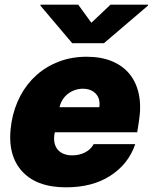

<svg xmlns="http://www.w3.org/2000/svg" viewBox="-20 -797 658 827"><path d="M29.8 -271.3Q40.5 -333.1 68 -384.8Q95.5 -436.4 137.4 -473.7Q179.3 -511 234 -531.8Q288.7 -552.6 353.7 -552.6Q415.5 -552.6 462.4 -533.2Q509.2 -513.8 538.5 -477.6Q567.8 -441.4 578.3 -389.6Q588.8 -337.7 578.1 -272.7L571 -227.3H216.3L214.5 -218.8Q211.3 -199.2 214.7 -182.5Q218 -165.8 227.8 -153.6Q237.6 -141.3 253.6 -134.6Q269.5 -127.8 291.2 -127.8Q321 -127.8 345.9 -140.3Q370.7 -152.7 383.5 -176.1H562.5Q533.7 -90.9 456 -40.5Q378.9 9.9 264.2 9.9Q133.2 9.9 70.3 -64.6Q7.5 -139.2 29.8 -271.3ZM154.1 -772.7 154.8 -777H316.8L373.6 -698.9L456 -777H617.9L617.2 -772.7L427.6 -610.8H291.2ZM407.7 -335.2Q413 -371.1 393.1 -392.8Q372.9 -414.8 336.6 -414.8Q318.5 -414.8 302 -408.9Q285.5 -403.1 272.2 -392.6Q258.9 -382.1 249.6 -367.5Q240.4 -353 236.5 -335.2Z"/></svg>

Font: Inter P Black
Style: Italic
Weight: 900
Italic angle: -9.40001°
Designer: Rasmus Andersson
Foundry: rsms
Version: Version 3.018;git-588b23468